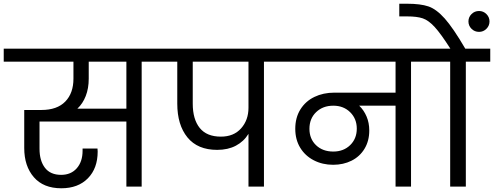

<svg xmlns="http://www.w3.org/2000/svg" viewBox="-47 -1001 2650 1030"><path d="M846 -670H713V0H631V-349H165V-203Q165 -139 194 -101Q223 -63 281 -63Q334 -63 365 -98.5Q396 -134 396 -192V-204H476Q477 -197 477 -188Q477 -98 424.5 -44.5Q372 9 282 9Q186 9 134.5 -50.5Q83 -110 83 -207V-411H175Q259 -411 303 -456Q347 -501 347 -579V-670H-27V-740H846ZM631 -670H429V-579Q429 -527 413 -486Q397 -445 368 -418H631Z M1500 -670H1369V0H1286V-283Q1261 -242 1218.5 -219.5Q1176 -197 1118 -197Q1013 -197 958.5 -264Q904 -331 904 -445V-670H792V-740H1500ZM1286 -670H987V-445Q987 -361 1024.5 -314.5Q1062 -268 1138 -268Q1207 -268 1246.5 -312.5Q1286 -357 1286 -423Z M2290 -670H2158V0H2075V-434H1880Q1905 -410 1919.5 -376Q1934 -342 1934 -301Q1934 -245 1908.5 -203Q1883 -161 1839 -139Q1795 -117 1740 -117Q1683 -117 1636.5 -141Q1590 -165 1563.5 -208.5Q1537 -252 1537 -310Q1537 -370 1564.5 -414Q1592 -458 1639.5 -481Q1687 -504 1747 -504H2075V-670H1447V-740H2290ZM1741 -188Q1796 -188 1831.5 -222.5Q1867 -257 1867 -311Q1867 -364 1831.5 -399Q1796 -434 1741 -434Q1685 -434 1649 -399.5Q1613 -365 1613 -310Q1613 -256 1648.5 -222Q1684 -188 1741 -188Z M2583 -740V-670H2452V0H2368V-670H2236V-740H2369Q2318 -820 2285 -856Q2252 -892 2221 -902.5Q2190 -913 2137 -913H2095V-981H2136Q2209 -981 2251.5 -966.5Q2294 -952 2339 -901.5Q2384 -851 2449 -740ZM2523 -830Q2499 -830 2482.5 -846.5Q2466 -863 2466 -886Q2466 -909 2482.5 -925.5Q2499 -942 2523 -942Q2546 -942 2562.5 -925.5Q2579 -909 2579 -886Q2579 -863 2562.5 -846.5Q2546 -830 2523 -830Z"/></svg>

Font: MSTAGE
Style: Regular
Weight: 400
Designer: Ninad Kale (Devanagari), Jonny Pinhorn (Latin)
Foundry: Indian Type Foundry
Version: 4.004